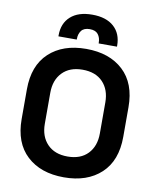

<svg xmlns="http://www.w3.org/2000/svg" viewBox="-98 -983 872 1072"><g transform="rotate(10 338.0 -447.0)"><path d="M338 14Q206 14 128 -58.5Q50 -131 50 -266V-434Q50 -569 128 -641.5Q206 -714 338 -714Q470 -714 548 -641.5Q626 -569 626 -434V-266Q626 -131 548 -58.5Q470 14 338 14ZM338 -104Q412 -104 453 -147Q494 -190 494 -262V-438Q494 -510 453 -553Q412 -596 338 -596Q265 -596 223.5 -553Q182 -510 182 -438V-262Q182 -190 223.5 -147Q265 -104 338 -104ZM172 -756V-762Q172 -830 215.5 -869Q259 -908 338 -908Q417 -908 460.5 -869Q504 -830 504 -762V-756H400V-760Q400 -788 385.5 -807Q371 -826 338 -826Q305 -826 290.5 -807Q276 -788 276 -760V-756Z"/></g></svg>

Font: Space Grotesk Light
Style: Bold
Weight: 700
Version: Version 2.000